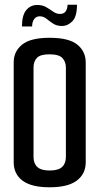

<svg xmlns="http://www.w3.org/2000/svg" viewBox="-20 -788 421 813"><path d="M190 5Q113 5 75.5 -23Q38 -51 38 -101V-524Q38 -570 73.5 -599Q109 -628 190 -628Q272 -628 307.5 -599Q343 -570 343 -523V-101Q343 -52 305.5 -23.5Q268 5 190 5ZM190 -66Q227 -66 243 -81Q259 -96 259 -123V-502Q259 -526 244.5 -542Q230 -558 189 -558Q150 -558 136 -542.5Q122 -527 122 -503V-123Q122 -96 138 -81Q154 -66 190 -66ZM73 -676Q73 -723 91 -745Q109 -767 138 -767Q160 -767 176 -757.5Q192 -748 205.5 -738.5Q219 -729 234 -729Q251 -729 258.5 -740.5Q266 -752 266 -768H306Q306 -718 286.5 -698Q267 -678 242 -678Q220 -678 205 -688Q190 -698 177 -708.5Q164 -719 148 -719Q134 -719 125 -707.5Q116 -696 116 -676Z"/></svg>

Font: Smooch Sans SemiBold
Style: Bold
Weight: 600
Designer: Robert E. Leuschke
Foundry: Robert E. Leuschke
Version: Version 1.010; ttfautohint (v1.8.3)